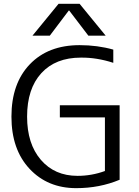

<svg xmlns="http://www.w3.org/2000/svg" viewBox="-20 -977 727 1007"><path d="M397.5 -740.2Q491.2 -740.2 574.2 -716.8V-647.5Q487.3 -675.8 404.3 -674.8Q271.5 -674.8 196.8 -593.3Q122.1 -511.7 122.1 -365.2Q122.1 -222.7 194.3 -138.7Q266.6 -54.7 386.7 -54.7Q460.9 -54.7 530.3 -80.1V-361.3H293.9V-424.8H607.4V-34.2Q502 9.8 379.9 9.8Q229.5 9.8 134.8 -91.8Q40 -193.4 40 -365.2Q40 -539.1 136.2 -639.6Q232.4 -740.2 397.5 -740.2ZM534.2 -790H443.4L342.8 -921.9H340.8L241.2 -790H150.4L287.1 -957H397.5Z"/></svg>

Font: Mgen+ 1c regular
Style: Regular
Weight: 400
Designer: [Source Han Sans]
Ryoko NISHIZUKA  (kana & ideographs); Paul D. Hunt (Latin, Greek & Cyrillic); Wenlong ZHANG  (bopomofo
Version: Version 1.059.20150602